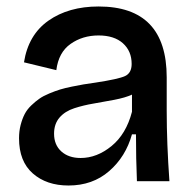

<svg xmlns="http://www.w3.org/2000/svg" viewBox="-20 -553 588 586"><path d="M189 13.2Q122.1 13.2 80.1 -23.7Q38.1 -60.5 38.1 -130.9Q38.1 -152.8 43 -171.6Q47.9 -190.4 55.2 -204.6Q62.5 -218.8 75.2 -231Q87.9 -243.2 100.1 -251.7Q112.3 -260.3 130.6 -267.8Q148.9 -275.4 163.3 -279.8Q177.7 -284.2 199.2 -288.6Q220.7 -293 234.9 -295.4Q249 -297.9 271 -300.8Q341.3 -311.5 361.6 -320.8Q381.8 -330.1 381.8 -357.9Q381.8 -397 355.2 -420.9Q328.6 -444.8 280.8 -444.8Q231.9 -444.8 195.3 -418.9Q158.7 -393.1 151.9 -338.9L53.2 -362.8Q66.4 -446.8 127.9 -490Q189.5 -533.2 280.8 -533.2Q488.8 -533.2 488.8 -316.9V-214.8Q488.8 -115.2 497.1 0H397.9Q395 -68.8 395 -143.1H382.8Q363.8 -74.7 313.2 -30.8Q262.7 13.2 189 13.2ZM226.1 -70.8Q275.9 -70.8 320.6 -107.4Q365.2 -144 382.8 -211.9V-264.2Q362.8 -254.9 328.6 -248.3Q294.4 -241.7 264.9 -236.8Q235.4 -231.9 206.8 -222.7Q178.2 -213.4 161.6 -194.1Q145 -174.8 145 -145Q145 -110.8 167.2 -90.8Q189.5 -70.8 226.1 -70.8Z"/></svg>

Font: Bricolage Grotesque Medium
Style: Regular
Weight: 500
Designer: Mathieu Triay
Foundry: Atelier Triay
Version: Version 1.000;gftools[0.9.30]